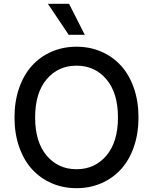

<svg xmlns="http://www.w3.org/2000/svg" viewBox="-20 -984 808 1014"><path d="M384.3 9.8Q313.5 9.8 253.4 -16.1Q193.4 -42 149.7 -89.6Q106 -137.2 81.3 -207.8Q56.6 -278.3 56.6 -363.8Q56.6 -449.2 81.3 -519.8Q106 -590.3 149.7 -637.9Q193.4 -685.5 253.4 -711.4Q313.5 -737.3 384.3 -737.3Q454.6 -737.3 514.6 -711.4Q574.7 -685.5 618.4 -637.9Q662.1 -590.3 686.8 -519.8Q711.4 -449.2 711.4 -363.8Q711.4 -278.3 686.8 -207.8Q662.1 -137.2 618.4 -89.6Q574.7 -42 514.6 -16.1Q454.6 9.8 384.3 9.8ZM384.3 -637.2Q287.1 -637.2 226.3 -565.2Q165.5 -493.2 165.5 -363.8Q165.5 -234.4 226.3 -162.4Q287.1 -90.3 384.3 -90.3Q481 -90.3 542 -162.4Q603 -234.4 603 -363.8Q603 -493.2 542 -565.2Q481 -637.2 384.3 -637.2ZM342.8 -800.3 232.9 -963.9H344.7L427.7 -800.3Z"/></svg>

Font: Karasuma Gothic
Style: Regular
Weight: 500
Designer: Rasmus Andersson / Ryoko Nishizuka
Foundry: Genbu
Version: Version 1.00